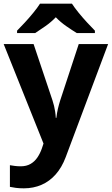

<svg xmlns="http://www.w3.org/2000/svg" viewBox="-20 -786 609 1046"><path d="M0 -546H163L266 -239Q271 -224 274.5 -209Q278 -194 280.5 -178Q283 -162 284 -144H287Q290 -170 295.5 -193.5Q301 -217 308 -239L409 -546H569L338 70Q317 126 283.5 164Q250 202 206 221Q162 240 110 240Q85 240 66.5 237.5Q48 235 34 232V114Q45 116 60.5 118Q76 120 93 120Q124 120 146.5 107Q169 94 184 71.5Q199 49 208 23L217 -4ZM372 -766Q386 -744 408.5 -716.5Q431 -689 455 -663Q479 -637 497 -619V-606H398Q372 -622 341 -643.5Q310 -665 284 -692Q258 -665 228 -644Q198 -623 172 -606H73V-619Q92 -638 115.5 -663.5Q139 -689 161.5 -716.5Q184 -744 198 -766Z"/></svg>

Font: Noto Sans Gurmukhi
Style: Regular
Weight: 400
Designer: Jelle Bosma - Monotype Design Team
Foundry: Monotype Imaging Inc.
Version: Version 2.003